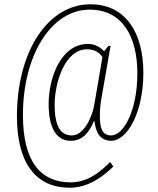

<svg xmlns="http://www.w3.org/2000/svg" viewBox="-20 -734 737 896"><path d="M305 142C393 142 461 90 509 43L494 22C451 65 392 117 310 117C173 117 87 25 87 -197C87 -479 221 -689 398 -689C555 -689 621 -558 621 -392C621 -216 556 -102 499 -102C456 -102 446 -137 446 -194C446 -219 448 -245 454 -279L496 -520H486L466 -495C453 -508 429 -529 391 -529C265 -529 207 -373 207 -248C207 -129 248 -77 310 -77C369 -77 397 -120 418 -168H421C427 -115 448 -77 499 -77C573 -77 649 -208 649 -394C649 -582 566 -714 402 -714C204 -714 59 -495 59 -191C59 32 151 142 305 142ZM316 -102C265 -102 235 -140 235 -246C235 -341 279 -504 387 -504C424 -504 447 -486 458 -467L420 -245C411 -190 372 -102 316 -102Z"/></svg>

Font: Noto Serif Bengali ExtraCondensed Thin
Style: Regular
Weight: 100
Width: 2
Designer: Juan Bruce, Universal Thirst, Indian Type Foundry and the Monotype Design Team.
Foundry: Monotype Imaging Inc.
Version: Version 2.003